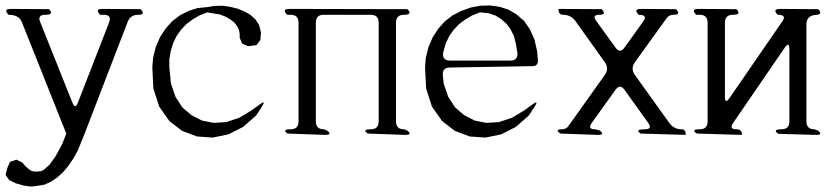

<svg xmlns="http://www.w3.org/2000/svg" viewBox="-36 -519 3056 704"><path d="M-8.8 95.7 1 74.2 24.4 66.4 45.9 77.1 58.6 91.8 71.3 102.5 81.1 108.4 97.7 110.4 115.2 108.4 126 102.5 145.5 85 168 53.7 185.5 21.5 193.4 5.9 207 -29.3 43.9 -438.5Q33.2 -464.8 -4.9 -464.8Q-25.4 -486.3 3.9 -486.3L143.6 -485.4Q164.1 -464.8 129.9 -464.8Q100.6 -464.8 111.3 -438.5L229.5 -142.6Q240.2 -116.2 250 -143.6L364.3 -437.5Q374 -464.8 344.7 -464.8H331.1Q310.5 -486.3 339.8 -486.3L479.5 -485.4Q500 -464.8 470.7 -464.8Q441.4 -464.8 431.6 -437.5L272.5 -24.4L249 33.2L233.4 61.5L214.8 88.9L195.3 112.3L173.8 131.8L150.4 147.5L127 158.2L88.9 164.1L76.2 165L49.8 161.1L22.5 153.3L-2 141.6L-15.6 122.1Z M917 -136.7Q940.4 -153.3 924.8 -128.9L903.3 -95.7L855.5 -53.7L801.8 -26.4L744.1 -14.6L686.5 -18.6L631.8 -39.1L585 -75.2L547.9 -127.9L526.4 -194.3L522.5 -273.4L525.4 -307.6L535.2 -346.7L550.8 -382.8L571.3 -414.1L595.7 -441.4L624 -462.9L654.3 -478.5L687.5 -489.3L726.6 -493.2L748 -497.1L779.3 -498L807.6 -494.1L835 -487.3L859.4 -477.5L881.8 -464.8L900.4 -448.2L914.1 -426.8L920.9 -400.4L918.9 -373L904.3 -353.5L874 -349.6L851.6 -359.4L842.8 -380.9V-394.5L840.8 -406.2L836.9 -417L830.1 -427.7L821.3 -438.5L807.6 -448.2L791 -458L770.5 -465.8L723.6 -473.6L696.3 -462.9L670.9 -448.2L647.5 -430.7L627.9 -410.2L611.3 -386.7L598.6 -360.4L589.8 -331.1L585 -300.8V-271.5L590.8 -212.9L607.4 -164.1L632.8 -125L666 -96.7L704.1 -77.1L747.1 -68.4L793 -71.3L840.8 -86.9L887.7 -115.2Z M1312.5 -29.3Q1290 -44.9 1323.2 -44.9Q1352.5 -44.9 1352.5 -74.2V-435.5Q1352.5 -464.8 1323.2 -464.8H1150.4Q1122.1 -464.8 1122.1 -435.5V-74.2Q1122.1 -44.9 1151.4 -44.9L1162.1 -41Q1184.6 -24.4 1156.2 -24.4L1018.6 -29.3Q996.1 -44.9 1029.3 -44.9Q1058.6 -44.9 1058.6 -74.2V-435.5Q1058.6 -464.8 1029.3 -464.8H1016.6Q996.1 -486.3 1025.4 -486.3L1458 -485.4Q1478.5 -464.8 1445.3 -464.8Q1416 -464.8 1416 -435.5V-74.2Q1416 -44.9 1445.3 -44.9L1456.1 -41Q1478.5 -24.4 1450.2 -24.4Z M1917 -136.7Q1940.4 -153.3 1924.8 -128.9L1903.3 -95.7L1855.5 -53.7L1801.8 -26.4L1744.1 -14.6L1686.5 -18.6L1631.8 -39.1L1585 -75.2L1547.9 -127.9L1526.4 -194.3L1522.5 -273.4L1525.4 -307.6L1535.2 -346.7L1550.8 -382.8L1571.3 -414.1L1595.7 -441.4L1624 -462.9L1654.3 -478.5L1689.5 -491.2L1724.6 -498L1760.7 -499L1795.9 -494.1L1829.1 -483.4L1858.4 -465.8L1885.7 -442.4L1907.2 -411.1L1923.8 -374L1933.6 -330.1L1936.5 -296.9Q1936.5 -276.4 1916 -276.4L1614.3 -271.5Q1585 -271.5 1587.9 -242.2L1590.8 -212.9L1607.4 -164.1L1632.8 -125L1666 -96.7L1704.1 -77.1L1747.1 -68.4L1793 -71.3L1840.8 -86.9L1887.7 -115.2ZM1723.6 -473.6 1696.3 -462.9 1670.9 -448.2 1647.5 -430.7 1627.9 -410.2 1611.3 -386.7 1598.6 -360.4 1588.9 -326.2Q1585 -296.9 1614.3 -296.9H1835.9Q1862.3 -296.9 1861.3 -323.2L1855.5 -359.4L1847.7 -388.7L1835 -413.1L1820.3 -432.6L1802.7 -448.2L1781.2 -461.9L1754.9 -470.7Z M2312.5 -29.3Q2290 -44.9 2328.1 -44.9Q2357.4 -44.9 2340.8 -68.4L2253.9 -189.5Q2237.3 -212.9 2220.7 -189.5L2133.8 -68.4Q2117.2 -44.9 2146.5 -44.9L2162.1 -41Q2184.6 -24.4 2156.2 -24.4L2018.6 -29.3Q1996.1 -44.9 2024.4 -44.9Q2040 -44.9 2048.8 -57.6L2181.6 -244.1Q2198.2 -267.6 2181.6 -291L2074.2 -441.4Q2057.6 -464.8 2028.3 -464.8Q2011.7 -464.8 2011.7 -486.3L2169.9 -485.4Q2190.4 -464.8 2161.1 -464.8Q2134.8 -464.8 2149.4 -443.4L2220.7 -344.7Q2237.3 -321.3 2253.9 -344.7L2323.2 -441.4Q2339.8 -464.8 2305.7 -464.8Q2285.2 -486.3 2314.5 -486.3L2442.4 -485.4Q2462.9 -464.8 2433.6 -464.8Q2417 -464.8 2408.2 -452.1L2292 -291Q2275.4 -267.6 2292 -244.1L2418 -68.4Q2434.6 -44.9 2463.9 -44.9Q2478.5 -44.9 2478.5 -24.4Z M2817.4 -28.3Q2794.9 -44.9 2829.1 -44.9Q2858.4 -44.9 2858.4 -74.2V-338.9Q2858.4 -368.2 2841.8 -344.7L2652.3 -68.4Q2635.7 -44.9 2665 -44.9Q2684.6 -44.9 2684.6 -24.4L2518.6 -29.3Q2496.1 -44.9 2529.3 -44.9Q2558.6 -44.9 2558.6 -74.2V-435.5Q2558.6 -464.8 2529.3 -464.8H2516.6Q2496.1 -486.3 2525.4 -486.3L2664.1 -485.4Q2684.6 -464.8 2651.4 -464.8Q2622.1 -464.8 2622.1 -435.5V-165Q2622.1 -135.7 2638.7 -159.2L2833 -441.4Q2849.6 -464.8 2815.4 -464.8Q2794.9 -486.3 2824.2 -486.3L2963.9 -485.4Q2984.4 -464.8 2950.2 -463.9Q2920.9 -459 2920.9 -429.7V-74.2Q2920.9 -44.9 2950.2 -44.9L2961.9 -41Q2984.4 -24.4 2956.1 -24.4Z"/></svg>

Font: B2 Hana
Style: Regular
Weight: 500
Version: 2020-08-05; (max)